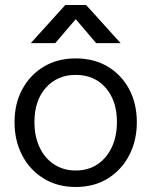

<svg xmlns="http://www.w3.org/2000/svg" viewBox="-20 -746 604 766"><path d="M495.4 -390.1C475 -428.2 446.6 -458.2 410.2 -480.1C373.7 -502 331 -513 281.9 -513C233.5 -513 191.1 -502 154.6 -480.1C118.2 -458.2 89.6 -428.1 69 -390.1C48.3 -352 38 -308.1 38 -258.4C38 -209.4 48.2 -165.4 68.5 -126.3C88.8 -87.3 117.4 -56.5 154.2 -33.9C190.9 -11.3 233.5 0 281.9 0C331 0 373.7 -11.3 410.2 -33.9C446.6 -56.5 475 -87.3 495.4 -126.3C515.7 -165.3 525.9 -209.3 525.9 -258.4C525.9 -308.1 515.7 -352 495.4 -390.1ZM426.1 -158.8C412.6 -129.8 393.6 -107 369 -90.5C344.5 -74.1 315.5 -65.8 281.9 -65.8C249 -65.8 220.1 -74.1 195.3 -90.5C170.4 -107 151.2 -129.7 137.7 -158.8C124.1 -187.8 117.4 -221.3 117.4 -259.4C117.4 -316.2 132.5 -361.8 162.9 -395.9C193.2 -430 232.9 -447.2 281.9 -447.2C331.6 -447.2 371.5 -430.1 401.5 -395.9C431.5 -361.7 446.5 -316.2 446.5 -259.4C446.5 -221.3 439.7 -187.8 426.1 -158.7ZM282.2 -669.5 363.5 -574H461.1L323.6 -726H240.4L102.9 -574H200.5Z"/></svg>

Font: Diatome
Style: Regular
Weight: 400
Designer: 15.100.17
Foundry: 15.100.17
Version: Version 1.008;Fontself Maker 3.5.8